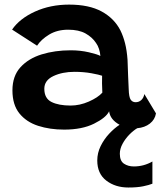

<svg xmlns="http://www.w3.org/2000/svg" viewBox="-20 -554 698 834"><path d="M258.5 9Q196.5 9 145.5 -7.5Q94.5 -24 64.2 -61.5Q34 -99 34 -161.5Q34 -223.5 68.8 -261.8Q103.5 -300 161 -317.8Q218.5 -335.5 287 -335.5Q329 -335.5 366.5 -326.8Q404 -318 416 -311Q415 -325.5 410.2 -340.8Q405.5 -356 397 -367.5Q381 -392 351.8 -408.5Q322.5 -425 276 -425Q228.5 -425 193.5 -403.8Q158.5 -382.5 141 -355.5L32.5 -425.5Q65.5 -473.5 132.2 -503.8Q199 -534 280 -534Q367 -534 421.8 -504Q476.5 -474 503 -422Q515.5 -396.5 523.2 -366Q531 -335.5 534 -294Q535.5 -255.5 536.5 -224.5Q537.5 -193.5 539 -168Q540 -131.5 547.8 -120.8Q555.5 -110 569 -110Q583.5 -110 593.8 -119.5Q604 -129 607 -145.5L657.5 -61.5Q653 -34.5 631 -17.2Q609 0 576 3Q559 13 541.5 31Q524 49 512.2 70.8Q500.5 92.5 500.5 114Q500.5 145 518.5 157Q536.5 169 561.5 169Q604.5 169 642 147.5V244Q627 250 601.8 255.2Q576.5 260.5 537.5 260.5Q481 260.5 441.8 230.5Q402.5 200.5 402.5 143Q402.5 110.5 417.2 80.5Q432 50.5 454.5 26.5Q477 2.5 499.5 -12Q458.5 -34.5 454 -70.5Q440.5 -42.5 388.5 -16.8Q336.5 9 258.5 9ZM286.5 -95.5Q326.5 -95.5 365.8 -112.8Q405 -130 424.5 -151.5Q423.5 -172 423.2 -191.2Q423 -210.5 423.5 -225Q411.5 -229.5 377.2 -235.8Q343 -242 303.5 -242Q251 -242 211.8 -223.5Q172.5 -205 172.5 -168.5Q172.5 -126.5 203.8 -111Q235 -95.5 286.5 -95.5Z"/></svg>

Font: Grandstander SemiBold
Style: Regular
Weight: 600
Designer: Tyler Finck
Foundry: Etcetera Type Co
Version: Version 1.200; ttfautohint (v1.8.3)